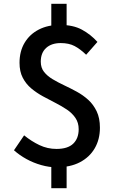

<svg xmlns="http://www.w3.org/2000/svg" viewBox="-20 -860 610 1003"><path d="M275 14Q237 14 196 2.5Q155 -9 118.5 -29Q82 -49 53 -75L106 -153Q144 -122 186 -102Q228 -82 275 -82Q334 -82 362.5 -109.5Q391 -137 391 -185Q391 -219 374 -244Q357 -269 329.5 -287.5Q302 -306 269.5 -322.5Q237 -339 204 -357Q171 -375 143.5 -398Q116 -421 99 -453.5Q82 -486 82 -532Q82 -592 108.5 -636.5Q135 -681 182.5 -705.5Q230 -730 293 -730Q362 -730 408 -705Q454 -680 489 -641L430 -574Q399 -604 369.5 -619.5Q340 -635 297 -635Q249 -635 221 -609.5Q193 -584 193 -538Q193 -506 210 -484.5Q227 -463 254.5 -446.5Q282 -430 315 -414.5Q348 -399 381 -381Q414 -363 441 -338.5Q468 -314 485 -278.5Q502 -243 502 -193Q502 -132 475 -85.5Q448 -39 397.5 -12.5Q347 14 275 14ZM248 123V-30H328V123ZM248 -690V-840H328V-690Z"/></svg>

Font: Noto Sans KR Thin Medium
Style: Regular
Weight: 500
Version: Version 2.004-H2;hotconv 1.0.118;makeotfexe 2.5.65603